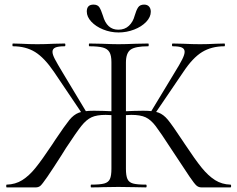

<svg xmlns="http://www.w3.org/2000/svg" viewBox="-20 -814 1031 834"><path d="M376 -12Q415 -12 433 -17Q451 -22 457.5 -36.5Q464 -51 464 -81V-544Q464 -573 455.5 -587.5Q447 -602 427 -607.5Q407 -613 368 -613Q366 -613 366 -619Q366 -625 368 -625L422 -624Q468 -622 494 -622Q523 -622 571 -624L624 -625Q626 -625 626 -619Q626 -613 624 -613Q568 -613 547.5 -598.5Q527 -584 527 -542V-81Q527 -51 533.5 -36.5Q540 -22 557.5 -17Q575 -12 614 -12Q617 -12 617 -6Q617 0 614 0Q583 0 565 -1L494 -2L426 -1Q408 0 376 0Q374 0 374 -6Q374 -12 376 -12ZM9 -12Q47 -13 76.5 -31.5Q106 -50 134 -84.5Q162 -119 208 -188L219 -205Q262 -269 281 -292.5Q300 -316 322.5 -324.5Q345 -333 388 -333Q421 -333 484 -330L483 -312Q473 -313 462 -314Q451 -315 439 -315Q400 -315 377.5 -304.5Q355 -294 333.5 -267Q312 -240 266 -170L246 -138Q209 -80 186 -46.5Q163 -13 155 -6.5Q147 0 135 0H9Q7 0 7 -6Q7 -12 9 -12ZM36 -613Q34 -613 34 -619Q34 -625 36 -625L73 -624Q109 -622 142 -622Q175 -622 215 -624L261 -625Q264 -625 264 -619Q264 -613 261 -613Q233 -613 220.5 -607.5Q208 -602 208 -589Q208 -577 218.5 -557Q229 -537 252 -499L356 -326L339 -317L215 -501Q173 -563 132.5 -588Q92 -613 36 -613ZM723 -168Q677 -239 656 -266.5Q635 -294 612.5 -304.5Q590 -315 550 -315Q539 -315 528 -314Q517 -313 508 -312L507 -330Q569 -333 602 -333Q646 -333 668 -325Q690 -317 709 -294Q728 -271 771 -206L783 -188Q828 -120 856.5 -85Q885 -50 914.5 -31.5Q944 -13 981 -12Q984 -12 984 -6Q984 0 981 0H855Q843 0 834 -7.5Q825 -15 803.5 -46.5Q782 -78 723 -168ZM634 -326 738 -498Q761 -535 771.5 -556Q782 -577 782 -589Q782 -602 770 -607.5Q758 -613 730 -613Q727 -613 727 -619Q727 -625 730 -625L776 -624Q816 -622 849 -622Q882 -622 918 -624L955 -625Q957 -625 957 -619Q957 -613 955 -613Q899 -613 858 -588Q817 -563 776 -501L651 -317ZM565 -746Q572 -770 580 -782Q588 -794 606 -794Q620 -794 627.5 -785.5Q635 -777 635 -763Q635 -740 615 -719Q595 -698 562.5 -685.5Q530 -673 495 -673Q460 -673 428 -686Q396 -699 376.5 -720Q357 -741 357 -764Q357 -794 386 -794Q404 -794 411.5 -782.5Q419 -771 427 -746Q444 -685 494 -685Q522 -685 540 -702Q558 -719 565 -746Z"/></svg>

Font: Cormorant SC
Style: Regular
Weight: 400
Designer: Christian Thalmann (Catharsis Fonts)
Foundry: Catharsis Fonts
Version: Version 4.000